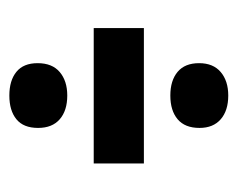

<svg xmlns="http://www.w3.org/2000/svg" viewBox="-70 -520 520 421"><g transform="rotate(90 190.5 -310.0)"><path d="M190 -423Q157 -423 138 -439Q119 -455 119 -486Q119 -517 138.5 -533.5Q158 -550 190 -550Q223 -550 242 -533.5Q261 -517 261 -487Q261 -455 242 -439Q223 -423 190 -423ZM42 -255V-365H339V-255ZM190 -70Q157 -70 138 -85.5Q119 -101 119 -132Q119 -164 138.5 -180.5Q158 -197 190 -197Q223 -197 242 -180.5Q261 -164 261 -133Q261 -101 242 -85.5Q223 -70 190 -70Z"/></g></svg>

Font: Bricolage Grotesque 12pt Condensed Bricolage Grotesque 10pt Condensed Regular
Style: Bold
Weight: 700
Width: 3
Designer: Mathieu Triay
Foundry: Atelier Triay
Version: Version 1.001; ttfautohint (v1.8.4.7-5d5b);gftools[0.9.33.de